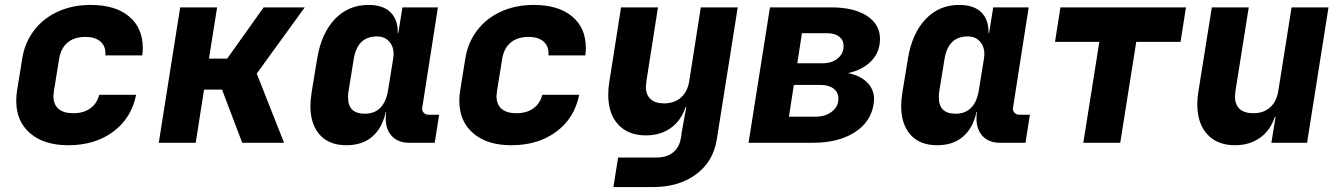

<svg xmlns="http://www.w3.org/2000/svg" viewBox="-20 -580 5440 780"><path d="M46 -170Q46 -189 49 -210L70 -340Q80 -406 118 -456Q156 -506 215.5 -533Q275 -560 348 -560Q448 -560 504 -513.5Q560 -467 560 -385Q560 -375 558 -355H408Q411 -390 389.5 -410Q368 -430 327 -430Q282 -430 254.5 -407Q227 -384 220 -340L199 -210Q197 -196 197 -190Q197 -156 217.5 -138Q238 -120 278 -120Q319 -120 346.5 -139.5Q374 -159 383 -195H533Q514 -100 440 -45Q366 10 257 10Q159 10 102.5 -38.5Q46 -87 46 -170Z M775 0H625L712 -550H862L829 -342H903L1051 -550H1218L1023 -281L1134 0H964L882 -216H809Z M1764 -114 1746 0H1642Q1598 0 1572.5 -26.5Q1547 -53 1547 -98Q1547 -116 1549 -125H1547Q1533 -60 1492.5 -25Q1452 10 1387 10Q1317 10 1279 -32.5Q1241 -75 1241 -150Q1241 -172 1246 -205L1269 -345Q1286 -445 1340.5 -502.5Q1395 -560 1477 -560Q1536 -560 1566.5 -530Q1597 -500 1596 -445H1598L1615 -550H1759L1695 -140Q1694 -130 1701.5 -122Q1709 -114 1720 -114ZM1577 -340Q1579 -354 1579 -360Q1579 -392 1560.5 -412Q1542 -432 1511 -432Q1432 -432 1417 -340L1396 -210Q1394 -201 1394 -184Q1394 -118 1462 -118Q1501 -118 1524.5 -141.5Q1548 -165 1556 -210Z M1846 -170Q1846 -189 1849 -210L1870 -340Q1880 -406 1918 -456Q1956 -506 2015.5 -533Q2075 -560 2148 -560Q2248 -560 2304 -513.5Q2360 -467 2360 -385Q2360 -375 2358 -355H2208Q2211 -390 2189.5 -410Q2168 -430 2127 -430Q2082 -430 2054.5 -407Q2027 -384 2020 -340L1999 -210Q1997 -196 1997 -190Q1997 -156 2017.5 -138Q2038 -120 2078 -120Q2119 -120 2146.5 -139.5Q2174 -159 2183 -195H2333Q2314 -100 2240 -45Q2166 10 2057 10Q1959 10 1902.5 -38.5Q1846 -87 1846 -170Z M2827 -550H2977L2892 -14Q2878 76 2808 128Q2738 180 2632 180H2472L2491 60H2646Q2688 60 2714 39.5Q2740 19 2746 -19Q2749 -31 2749 -40L2768 -145H2765Q2747 -90 2705 -60Q2663 -30 2604 -30Q2532 -30 2491.5 -74Q2451 -118 2451 -195Q2451 -221 2455 -245L2503 -550H2653L2606 -250Q2604 -234 2604 -227Q2604 -195 2623 -177.5Q2642 -160 2678 -160Q2719 -160 2746 -183.5Q2773 -207 2780 -250Z M3425 -283Q3475 -273 3503 -245Q3531 -217 3531 -176Q3531 -171 3529 -157Q3518 -84 3451.5 -42Q3385 0 3283 0H3021L3108 -550H3357Q3449 -550 3502 -515.5Q3555 -481 3555 -422Q3555 -369 3520 -332.5Q3485 -296 3425 -283ZM3238 -445 3219 -323H3322Q3359 -323 3383 -342.5Q3407 -362 3407 -393Q3407 -417 3389.5 -431Q3372 -445 3341 -445ZM3313 -235H3205L3185 -106H3293Q3333 -106 3359.5 -126.5Q3386 -147 3386 -179Q3386 -205 3366.5 -220Q3347 -235 3313 -235Z M4164 -114 4146 0H4042Q3998 0 3972.5 -26.5Q3947 -53 3947 -98Q3947 -116 3949 -125H3947Q3933 -60 3892.5 -25Q3852 10 3787 10Q3717 10 3679 -32.5Q3641 -75 3641 -150Q3641 -172 3646 -205L3669 -345Q3686 -445 3740.5 -502.5Q3795 -560 3877 -560Q3936 -560 3966.5 -530Q3997 -500 3996 -445H3998L4015 -550H4159L4095 -140Q4094 -130 4101.5 -122Q4109 -114 4120 -114ZM3977 -340Q3979 -354 3979 -360Q3979 -392 3960.5 -412Q3942 -432 3911 -432Q3832 -432 3817 -340L3796 -210Q3794 -201 3794 -184Q3794 -118 3862 -118Q3901 -118 3924.5 -141.5Q3948 -165 3956 -210Z M4531 0H4381L4446 -410H4266L4288 -550H4798L4776 -410H4596Z M5227 -550H5377L5290 0H5145L5162 -105H5159Q5141 -50 5098.5 -20Q5056 10 4997 10Q4925 10 4884.5 -34.5Q4844 -79 4844 -156Q4844 -182 4848 -205L4903 -550H5053L4999 -210Q4997 -194 4997 -189Q4997 -155 5016 -137.5Q5035 -120 5072 -120Q5113 -120 5139.5 -143.5Q5166 -167 5173 -210Z"/></svg>

Font: JetBrains Mono Extra Bold
Style: Italic
Weight: 800
Italic angle: -9°
Monospace: yes
Designer: Philipp Nurullin, Konstantin Bulenkov
Foundry: JetBrains
Version: 2.002